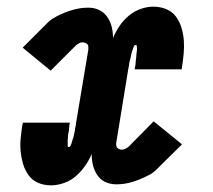

<svg xmlns="http://www.w3.org/2000/svg" viewBox="-20 -548 640 576"><path d="M133 8Q112 8 94.5 0.5Q77 -7 66 -22Q55 -37 49.5 -55.5Q44 -74 42 -93.5Q40 -113 42 -133Q44 -153 47 -173L49 -180H190L188 -173Q188 -169 187.5 -166Q187 -163 187 -159.5Q187 -156 186 -152.5Q185 -149 184.5 -145.5Q184 -142 184 -139Q184 -136 183.5 -132.5Q183 -129 183 -125.5Q183 -122 183 -118.5Q183 -115 183 -111Q183 -107 186 -107Q190 -107 192 -111.5Q194 -116 195 -119.5Q196 -123 197 -126.5Q198 -130 199.5 -134Q201 -138 201.5 -141.5Q202 -145 203 -148.5Q204 -152 204.5 -155.5Q205 -159 205.5 -163Q206 -167 207 -170.5Q208 -174 208 -178L245 -399Q245 -403 245 -407.5Q245 -412 242.5 -415Q240 -418 235.5 -419.5Q231 -421 227 -421Q222 -421 217.5 -418.5Q213 -416 208 -412L132 -336L48 -405L124 -481Q130 -487 137 -491.5Q144 -496 150 -499Q173 -511 197 -518Q221 -525 245 -525Q263 -525 277.5 -518Q292 -511 301.5 -497.5Q311 -484 315 -468Q319 -452 319 -434Q327 -453 338.5 -470Q350 -487 366 -500.5Q382 -514 401.5 -521Q421 -528 440 -528Q461 -528 479 -520.5Q497 -513 508 -498Q519 -483 524.5 -464.5Q530 -446 531.5 -426.5Q533 -407 531 -387Q529 -367 526 -347L525 -340H384L385 -347Q386 -351 386.5 -354Q387 -357 387 -360.5Q387 -364 387.5 -367.5Q388 -371 388.5 -374.5Q389 -378 389 -381Q389 -384 389.5 -387.5Q390 -391 390.5 -394.5Q391 -398 391 -401.5Q391 -405 390.5 -409Q390 -413 387 -413Q383 -413 381.5 -408.5Q380 -404 378.5 -400.5Q377 -397 376 -393.5Q375 -390 374 -386Q373 -382 372.5 -378.5Q372 -375 371 -371.5Q370 -368 369 -364.5Q368 -361 367.5 -357Q367 -353 366.5 -349.5Q366 -346 365 -342L329 -121Q328 -117 328.5 -112.5Q329 -108 331.5 -105Q334 -102 338 -100.5Q342 -99 346 -99Q351 -99 356 -101.5Q361 -104 366 -108L441 -184L526 -115L449 -39Q443 -33 436.5 -28.5Q430 -24 423 -21Q400 -9 376.5 -2Q353 5 329 5Q311 5 296 -2Q281 -9 272 -22.5Q263 -36 259 -52Q255 -68 255 -86Q247 -67 235 -50Q223 -33 207.5 -19.5Q192 -6 172 1Q152 8 133 8Z"/></svg>

Font: Iosevka Etoile Heavy
Style: Italic
Weight: 900
Italic angle: -9°
Designer: Belleve Invis
Foundry: Belleve Invis
Version: Version 22.1.2; ttfautohint (v1.8.4)